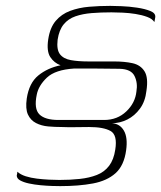

<svg xmlns="http://www.w3.org/2000/svg" viewBox="-20 -485 548 653"><path d="M39 99Q50 109 67.5 114.5Q85 120 105.5 122.5Q126 125 146.5 126Q167 127 182 127Q219 127 251.5 123.5Q284 120 309.5 110Q335 100 351 79Q367 58 372 24Q380 -26 356 -39.5Q332 -53 283 -53Q260 -53 236 -52.5Q212 -52 190 -53Q167 -53 144 -55Q121 -57 102.5 -66.5Q84 -76 75 -95.5Q66 -115 71 -150Q79 -203 110.5 -228.5Q142 -254 186 -263Q164 -271 151 -291Q138 -311 144 -351Q150 -391 169.5 -414Q189 -437 218.5 -448Q248 -459 283 -462Q318 -465 355 -465Q367 -465 393 -464Q419 -463 446 -459Q473 -455 491.5 -447.5Q510 -440 508 -426Q507 -421 506.5 -417.5Q506 -414 505 -410Q498 -421 480.5 -427.5Q463 -434 441 -437.5Q419 -441 397 -442Q375 -443 359 -443Q323 -443 292 -440.5Q261 -438 236.5 -429.5Q212 -421 196.5 -402Q181 -383 176 -350Q172 -316 184 -300.5Q196 -285 221 -280.5Q246 -276 281 -276Q303 -276 324.5 -276Q346 -276 368 -276Q404 -276 431 -270Q458 -264 471.5 -242.5Q485 -221 478 -176Q474 -140 456 -115.5Q438 -91 413 -78.5Q388 -66 361 -66Q388 -64 401.5 -40.5Q415 -17 409 26Q402 78 373 104Q344 130 296 139Q248 148 185 148Q176 148 158 147.5Q140 147 118.5 145Q97 143 78.5 139Q60 135 48.5 128.5Q37 122 37 112Q38 108 38.5 104.5Q39 101 39 99ZM334 -77Q379 -77 409.5 -106Q440 -135 444 -174Q449 -203 437.5 -226.5Q426 -250 387 -251L292 -252Q283 -252 268.5 -252Q254 -252 242.5 -252Q231 -252 233 -252Q168 -248 139.5 -221Q111 -194 105 -163Q95 -115 114 -96Q133 -77 179 -77Z"/></svg>

Font: Genos ExtraLight
Style: Italic
Weight: 250
Italic angle: -8°
Designer: Robert E. Leuschke
Foundry: Robert E. Leuschke
Version: Version 1.010